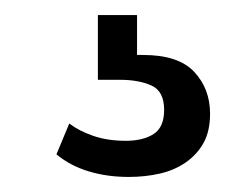

<svg xmlns="http://www.w3.org/2000/svg" viewBox="-20 -26 299 255"><path d="M259 125Q259 148 250.5 163.5Q242 179 227 189.5Q212 200 192.5 204.5Q173 209 151 209Q122 209 97.5 201.5Q73 194 55 179L72 138Q85 148 104 154.5Q123 161 147 161Q170 161 184 152Q198 143 198 120Q198 95 181 87.5Q164 80 140 80H110V-6H162V47H170Q217 47 238 69.5Q259 92 259 125Z"/></svg>

Font: Zilla Slab Regular
Style: Regular
Weight: 400
Designer: Typotheque.com
Foundry: Typotheque type foundry
Version: Version 1.0; 2017